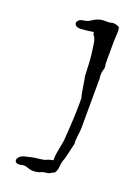

<svg xmlns="http://www.w3.org/2000/svg" viewBox="-112 -758 620 857"><g transform="rotate(15 197.5 -329.5)"><path d="M135 36Q117 36 101.5 28Q86 20 70 23Q67 24 61 24Q51 24 46 19.5Q41 15 41 10Q41 2 49 -6Q57 -14 73 -17Q91 -20 107.5 -22Q124 -24 145 -24Q163 -24 174 -28.5Q185 -33 203 -34Q205 -54 209 -70Q213 -86 223 -121Q225 -125 228.5 -148Q232 -171 237 -203.5Q242 -236 246 -271.5Q250 -307 252 -336Q250 -339 248.5 -356.5Q247 -374 245.5 -394Q244 -414 243 -426Q242 -438 242 -429Q242 -439 243 -456.5Q244 -474 244.5 -491Q245 -508 245 -516Q245 -523 244.5 -543Q244 -563 242.5 -582.5Q241 -602 238 -608Q236 -614 232 -620Q228 -626 230 -634Q212 -632 198 -632Q184 -632 167 -632Q154 -633 147.5 -638.5Q141 -644 141 -651Q141 -659 150 -665.5Q159 -672 175 -672Q190 -672 207.5 -682Q225 -692 242 -694Q246 -695 249.5 -695Q253 -695 255 -695Q263 -695 268.5 -694Q274 -693 282 -693Q285 -693 288.5 -693Q292 -693 296 -694Q298 -694 299.5 -694.5Q301 -695 302 -695Q306 -695 310 -693Q317 -693 322 -689H321Q324 -689 328 -686.5Q332 -684 332 -679Q334 -674 332.5 -662Q331 -650 329.5 -639.5Q328 -629 328 -628Q327 -625 325.5 -608Q324 -591 322 -569.5Q320 -548 318.5 -531Q317 -514 317 -510Q319 -497 317 -490Q315 -483 312 -476Q309 -469 308 -454Q307 -453 307.5 -449Q308 -445 308 -440Q308 -432 307 -430L287 -209Q286 -193 280.5 -172Q275 -151 275 -131L276 -132Q272 -122 265 -99Q258 -76 249 -52Q240 -36 236.5 -13Q233 10 220 19Q216 21 213 20Q202 28 190 28Q170 28 162 32Q154 36 135 36Z"/></g></svg>

Font: Vujahday Script
Style: Regular
Weight: 400
Designer: Robert E. Leuschke
Foundry: Robert E. Leuschke
Version: Version 1.010; ttfautohint (v1.8.3)